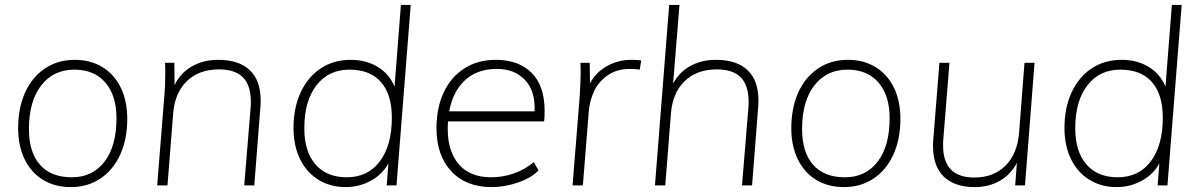

<svg xmlns="http://www.w3.org/2000/svg" viewBox="-20 -756 4890 783"><path d="M54 -233Q54 -316 82.5 -379Q111 -442 163.5 -477Q216 -512 285 -512Q349 -512 397.5 -482.5Q446 -453 472.5 -398.5Q499 -344 499 -271Q499 -188 470 -125Q441 -62 389 -27.5Q337 7 269 7Q204 7 155.5 -22.5Q107 -52 80.5 -106.5Q54 -161 54 -233ZM455 -274Q455 -367 409.5 -419.5Q364 -472 283 -472Q198 -472 148 -407.5Q98 -343 98 -230Q98 -135 143 -84Q188 -33 273 -33Q357 -33 406 -96.5Q455 -160 455 -274Z M1043 -346Q1043 -329 1042 -320L1017 0H976L1002 -316Q1003 -324 1003 -340Q1003 -408 971 -440.5Q939 -473 873 -473Q791 -473 741.5 -424.5Q692 -376 686 -291L663 0H621L650 -362Q654 -403 654 -454Q654 -485 653 -500H691L692 -409Q716 -459 763 -485.5Q810 -512 869 -512Q954 -512 998.5 -470Q1043 -428 1043 -346Z M1655 -736 1597 0H1557L1564 -90Q1540 -45 1492.5 -19Q1445 7 1390 7Q1327 7 1278.5 -23Q1230 -53 1203.5 -107.5Q1177 -162 1177 -234Q1177 -317 1206.5 -380Q1236 -443 1288.5 -477.5Q1341 -512 1410 -512Q1473 -512 1520 -483.5Q1567 -455 1589 -403L1615 -736ZM1578 -276Q1578 -371 1533.5 -421.5Q1489 -472 1405 -472Q1320 -472 1270.5 -408Q1221 -344 1221 -233Q1221 -138 1266.5 -85.5Q1312 -33 1394 -33Q1480 -33 1529 -98Q1578 -163 1578 -276Z M1807 -261Q1806 -251 1806 -229Q1806 -138 1851.5 -85.5Q1897 -33 1983 -33Q2030 -33 2075 -48.5Q2120 -64 2157 -95L2176 -61Q2146 -30 2092 -11.5Q2038 7 1985 7Q1880 7 1820 -58Q1760 -123 1760 -233Q1760 -316 1789.5 -379Q1819 -442 1873.5 -477Q1928 -512 2002 -512Q2095 -512 2148 -459Q2201 -406 2201 -304Q2201 -276 2199 -261ZM1812 -302H2160Q2164 -384 2121.5 -429.5Q2079 -475 2006 -475Q1927 -475 1877 -429.5Q1827 -384 1812 -302Z M2595 -509 2589 -472Q2573 -475 2550 -475Q2495 -475 2457.5 -448.5Q2420 -422 2402 -382.5Q2384 -343 2381 -300L2357 0H2315L2344 -362Q2348 -428 2348 -462Q2348 -487 2347 -500H2385L2386 -416Q2410 -461 2455.5 -486.5Q2501 -512 2554 -512Q2582 -512 2595 -509Z M3073 -346Q3073 -329 3072 -320L3047 0H3006L3032 -316Q3033 -324 3033 -340Q3033 -408 3001 -440.5Q2969 -473 2903 -473Q2821 -473 2771.5 -424.5Q2722 -376 2716 -291L2693 0H2651L2709 -736H2751L2725 -415Q2750 -462 2795.5 -487Q2841 -512 2899 -512Q2984 -512 3028.5 -470Q3073 -428 3073 -346Z M3207 -233Q3207 -316 3235.5 -379Q3264 -442 3316.5 -477Q3369 -512 3438 -512Q3502 -512 3550.5 -482.5Q3599 -453 3625.5 -398.5Q3652 -344 3652 -271Q3652 -188 3623 -125Q3594 -62 3542 -27.5Q3490 7 3422 7Q3357 7 3308.5 -22.5Q3260 -52 3233.5 -106.5Q3207 -161 3207 -233ZM3608 -274Q3608 -367 3562.5 -419.5Q3517 -472 3436 -472Q3351 -472 3301 -407.5Q3251 -343 3251 -230Q3251 -135 3296 -84Q3341 -33 3426 -33Q3510 -33 3559 -96.5Q3608 -160 3608 -274Z M4199 -500 4160 0H4120L4127 -92Q4102 -44 4057 -18.5Q4012 7 3956 7Q3873 7 3829 -35.5Q3785 -78 3785 -160Q3785 -177 3786 -186L3811 -500H3852L3827 -189Q3826 -180 3826 -163Q3826 -32 3953 -32Q4032 -32 4080.5 -80.5Q4129 -129 4136 -215L4158 -500Z M4799 -736 4741 0H4701L4708 -90Q4684 -45 4636.5 -19Q4589 7 4534 7Q4471 7 4422.5 -23Q4374 -53 4347.5 -107.5Q4321 -162 4321 -234Q4321 -317 4350.5 -380Q4380 -443 4432.5 -477.5Q4485 -512 4554 -512Q4617 -512 4664 -483.5Q4711 -455 4733 -403L4759 -736ZM4722 -276Q4722 -371 4677.5 -421.5Q4633 -472 4549 -472Q4464 -472 4414.5 -408Q4365 -344 4365 -233Q4365 -138 4410.5 -85.5Q4456 -33 4538 -33Q4624 -33 4673 -98Q4722 -163 4722 -276Z"/></svg>

Font: Muli ExtraLight
Style: Italic
Weight: 275
Italic angle: -4.541°
Designer: Vernon Adams
Foundry: Vernon Adams
Version: Version 2.001